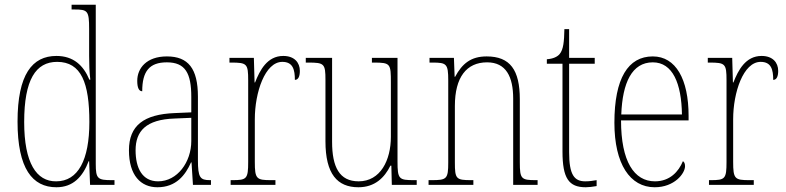

<svg xmlns="http://www.w3.org/2000/svg" viewBox="-20 -780 3315 810"><path d="M218 10C288 10 329 -34 354 -100H356L360 0H463V-20H452C392 -20 384 -26 384 -88V-760H282V-740H293C350 -740 356 -735 356 -658V-544C356 -511 357 -477 361 -444H357C332 -504 290 -544 218 -544C116 -544 54 -466 54 -267C54 -68 117 10 218 10ZM217 -15C134 -14 82 -92 82 -265C82 -444 131 -519 221 -519C323 -519 357 -430 357 -265C357 -106 310 -15 217 -15Z M644 10C723 10 762 -41 786 -95H788L794 0H870V-20H866C824 -20 815 -31 815 -105V-372C815 -491 774 -542 684 -542C598 -542 559 -492 559 -439C559 -410 566 -395 580 -395C580 -479 610 -517 684 -517C762 -517 787 -471 787 -371V-306L718 -303C586 -298 524 -250 524 -146C524 -40 574 10 644 10ZM647 -15C580 -15 552 -71 552 -146C552 -227 596 -276 717 -280L787 -283V-185C787 -96 728 -15 647 -15Z M953 0H1142V-20H1124C1062 -20 1055 -25 1055 -97V-277C1055 -390 1098 -519 1171 -519C1216 -519 1224 -486 1224 -443C1239 -443 1245 -459 1245 -481C1245 -516 1222 -544 1175 -544C1107 -544 1076 -483 1056 -432H1054L1051 -536H948V-516H955C1022 -516 1027 -511 1027 -441V-97C1027 -25 1021 -20 960 -20H953Z M1492 10C1561 10 1602 -30 1627 -81H1631L1633 0H1738V-20H1727C1663 -20 1657 -24 1657 -99V-536H1549V-516H1557C1628 -516 1629 -511 1629 -431V-203C1629 -104 1585 -15 1493 -15C1412 -15 1381 -75 1381 -182V-536H1270V-516H1281C1348 -516 1353 -511 1353 -443V-184C1353 -46 1403 10 1492 10Z M1788 0H1977V-20H1968C1904 -20 1899 -25 1899 -95V-333C1899 -454 1948 -517 2035 -517C2115 -517 2145 -456 2145 -364V0H2248V-20H2241C2179 -20 2173 -25 2173 -95V-361C2173 -485 2132 -542 2033 -542C1967 -542 1930 -512 1900 -456H1898L1895 -536H1792V-516H1804C1864 -516 1871 -511 1871 -441V-95C1871 -25 1865 -20 1801 -20H1788Z M2451 10C2464 10 2480 8 2497 5V-20C2479 -17 2467 -15 2449 -15C2403 -15 2381 -42 2381 -138V-511H2489V-536H2381V-657H2361C2360 -605 2357 -571 2341 -552C2331 -540 2313 -532 2287 -530V-511H2353V-141C2353 -27 2380 10 2451 10Z M2742 10C2825 10 2870 -48 2870 -79C2870 -91 2866 -97 2861 -100C2843 -56 2806 -15 2743 -15C2655 -15 2600 -99 2600 -272H2885V-291C2885 -446 2831 -542 2734 -542C2630 -542 2572 -450 2572 -262C2572 -88 2638 10 2742 10ZM2857 -297H2601C2606 -431 2646 -517 2734 -517C2818 -517 2855 -428 2857 -297Z M2971 0H3160V-20H3142C3080 -20 3073 -25 3073 -97V-277C3073 -390 3116 -519 3189 -519C3234 -519 3242 -486 3242 -443C3257 -443 3263 -459 3263 -481C3263 -516 3240 -544 3193 -544C3125 -544 3094 -483 3074 -432H3072L3069 -536H2966V-516H2973C3040 -516 3045 -511 3045 -441V-97C3045 -25 3039 -20 2978 -20H2971Z"/></svg>

Font: Noto Serif Devanagari Condensed Thin
Style: Regular
Weight: 100
Width: 3
Designer: Universal Thirst, Indian Type Foundry and the Monotype Design Team
Foundry: Monotype Imaging Inc.
Version: Version 2.004